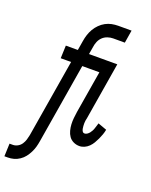

<svg xmlns="http://www.w3.org/2000/svg" viewBox="-213 -825 885 1129"><g transform="rotate(20 229.5 -260.0)"><path d="M-41 215 -38 135H-17Q-2 135 12.5 127Q27 119 36 105.5Q45 92 49.5 77Q54 62 57 47L138 -440H73L76 -520H151L161 -580Q164 -600 170.5 -620Q177 -640 187.5 -658Q198 -676 213.5 -691.5Q229 -707 247.5 -717Q266 -727 286 -731Q306 -735 326 -735H409L396 -655H323Q306 -655 288.5 -649Q271 -643 258 -630.5Q245 -618 238 -601Q231 -584 229 -567L221 -520H340L338 -440H208L125 60Q122 79 117 97Q112 115 103 133Q94 151 82 166.5Q70 182 53 193.5Q36 205 17.5 210Q-1 215 -20 215ZM352 8Q332 8 314.5 -0.5Q297 -9 286.5 -24Q276 -39 271 -58Q266 -77 265 -96.5Q264 -116 266 -136Q268 -156 271 -176L315 -440H245L248 -520H398L339 -163Q337 -155 335.5 -146Q334 -137 334 -128.5Q334 -120 334.5 -111.5Q335 -103 336.5 -94.5Q338 -86 342.5 -79Q347 -72 356 -72Q364 -72 372 -77.5Q380 -83 385.5 -90Q391 -97 395.5 -105.5Q400 -114 402.5 -122.5Q405 -131 408 -139.5Q411 -148 413 -156L468 -136Q465 -120 459.5 -104.5Q454 -89 447 -74Q440 -59 431.5 -44.5Q423 -30 411 -18Q399 -6 383.5 1Q368 8 352 8Z"/></g></svg>

Font: Iosevka Curly Slab Medium
Style: Italic
Weight: 500
Italic angle: -9°
Monospace: yes
Designer: Belleve Invis
Foundry: Belleve Invis
Version: Version 22.1.2; ttfautohint (v1.8.4)